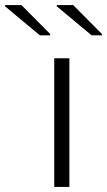

<svg xmlns="http://www.w3.org/2000/svg" viewBox="-107 -741 424 761"><path d="M108 0V-510H168V0ZM297 -601H256L118 -716V-721H183L297 -606ZM92 -601H51L-87 -716V-721H-22L92 -606Z"/></svg>

Font: Saira Expanded Light
Style: Regular
Weight: 300
Width: 7
Designer: Hector Gatti with collaboration of the Omnibus-Type team
Foundry: Omnibus-Type
Version: Version 1.101